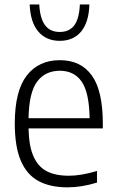

<svg xmlns="http://www.w3.org/2000/svg" viewBox="-20 -814 510 844"><path d="M432 -249.5H105.5Q107 -172.5 127 -127Q147 -81.5 185.2 -61.5Q223.5 -41.5 283 -41.5Q336.5 -41.5 406.5 -62.5V-11.5Q339.5 9.5 277 9.5Q199.5 9.5 148.2 -18.8Q97 -47 71 -108.8Q45 -170.5 45 -271Q45 -414 97.5 -481.8Q150 -549.5 243 -549.5Q335 -549.5 383.5 -482.5Q432 -415.5 432 -270ZM105.5 -294.5H374Q372 -408 338.8 -455.5Q305.5 -503 243 -503Q179 -503 143.2 -455.2Q107.5 -407.5 105.5 -294.5ZM110.5 -794.5H152.5Q156 -732.5 178.2 -703Q200.5 -673.5 242.5 -673.5Q285 -673.5 306.8 -703Q328.5 -732.5 331 -794.5H373Q370.5 -716 336.5 -675.2Q302.5 -634.5 242.5 -634.5Q183 -634.5 148.2 -675.5Q113.5 -716.5 110.5 -794.5Z"/></svg>

Font: Encode Sans Semi Condensed Light
Style: Regular
Weight: 300
Width: 4
Designer: Multiple Designers
Foundry: Impallari Type
Version: Version 2.000